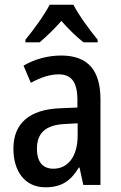

<svg xmlns="http://www.w3.org/2000/svg" viewBox="-20 -879 514 816"><path d="M292 -859H191C170 -817 124 -754 88 -710V-699H148C175 -721 209 -754 241 -790C272 -754 306 -722 335 -699H395V-710C360 -753 315 -814 292 -859ZM240 -643C182 -643 126 -627 80 -600L111 -527C153 -550 192 -563 230 -563C284 -563 309 -529 309 -454V-422L237 -419C106 -414 37 -356 37 -247C37 -153 84 -83 173 -83C241 -83 281 -110 315 -167H318L334 -93H407V-456C407 -579 355 -643 240 -643ZM256 -352 310 -355V-303C310 -213 268 -162 207 -162C164 -162 137 -188 137 -247C137 -312 172 -348 256 -352Z"/></svg>

Font: Noto Sans Kannada UI Condensed Medium
Style: Regular
Weight: 500
Width: 3
Designer: Jelle Bosma - Monotype Design Team
Foundry: Monotype Imaging Inc.
Version: Version 2.005